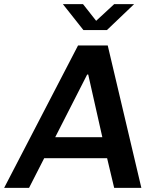

<svg xmlns="http://www.w3.org/2000/svg" viewBox="-61 -905 748 925"><path d="M-41 0 315 -686H458L620 0H489L455 -143H152L79 0ZM205 -244H432L364 -546H359ZM341 -760 242 -885H339L417 -786H382L489 -885H585L454 -760Z"/></svg>

Font: Chivo Medium Medium
Style: Italic
Weight: 500
Italic angle: -8.05°
Version: Version 2.002